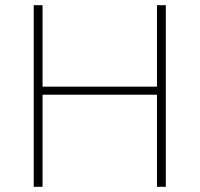

<svg xmlns="http://www.w3.org/2000/svg" viewBox="-20 -720 769 740"><path d="M585 -700H619V0H585V-355H144V0H110V-700H144V-386H585Z"/></svg>

Font: Fivo Sans Thin
Style: Regular
Weight: 250
Foundry: Alexander Slobzheninov
Version: 1.0